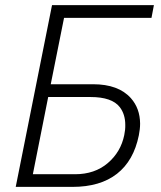

<svg xmlns="http://www.w3.org/2000/svg" viewBox="-20 -731 628 751"><path d="M263.5 0H41.5L183.5 -711H582L572.5 -661H230.5L178.5 -401.5H344Q443.5 -401.5 492 -347Q527.5 -307 528 -247.5Q528 -226 523 -201.5Q503 -102.5 437.5 -51.2Q372 0 263.5 0ZM273.5 -49.5Q350.5 -49.5 401.5 -93Q452.5 -136.5 466 -202.5Q470.5 -224 470 -242.5Q470 -284 448.5 -312Q418 -351.5 334 -351.5H168.5L108.5 -49.5Z"/></svg>

Font: Roberto Sans Light
Style: Italic
Weight: 300
Italic angle: -11°
Designer: Google
Version: Version 1.00;June 11, 2020;FontCreator 12.0.0.2522 64-bit; t